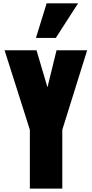

<svg xmlns="http://www.w3.org/2000/svg" viewBox="-20 -1104 537 1124"><path d="M190.4 -881.8 252.9 -1084.5H437L306.6 -881.8ZM154.8 0V-344.2L6.8 -809.6H193.8L257.8 -592.8L311 -809.6H490.2L344.7 -344.2V0Z"/></svg>

Font: Oswald
Style: Heavy
Weight: 800
Designer: Vernon Adams
Foundry: Vernon Adams
Version: 3.0; ttfautohint (v0.95) -l 8 -r 50 -G 200 -x 0 -w "G" -W -c